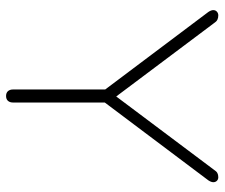

<svg xmlns="http://www.w3.org/2000/svg" viewBox="-72 -644 722 617"><g transform="rotate(90 288.5 -335.0)"><path d="M267 -17V-337L278 -298L18 -644Q12 -653 12 -660Q12 -667 17 -671.5Q22 -676 29 -676Q37 -676 43 -673Q49 -670 54 -662L297 -338H282L525 -662Q530 -670 535.5 -673Q541 -676 549 -676Q556 -676 560.5 -671.5Q565 -667 565 -660Q565 -653 559 -644L299 -298L309 -337V-17Q309 -6 303.5 0Q298 6 288 6Q278 6 272.5 0Q267 -6 267 -17Z"/></g></svg>

Font: SN Pro Thin
Style: Regular
Weight: 200
Designer: Tobias Whetton
Foundry: Supernotes
Version: Version 1.003;Glyphs 3.3 (3324)